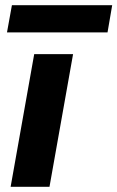

<svg xmlns="http://www.w3.org/2000/svg" viewBox="-20 -721 453 741"><path d="M21 0 112 -512H262L171 0ZM7 -596 26 -701H413L395 -596Z"/></svg>

Font: DM Sans 12pt Black
Style: Italic
Weight: 900
Italic angle: -10°
Version: Version 4.004;gftools[0.9.30]